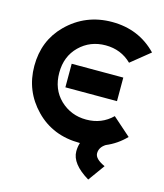

<svg xmlns="http://www.w3.org/2000/svg" viewBox="-136 -848 992 1160"><g transform="rotate(15 360.0 -268.5)"><path d="M419.4 9.8Q251 9.8 142.6 -101.6Q34.2 -212.9 34.2 -369.6Q34.2 -527.3 138.7 -631.8Q254.4 -747.1 420.9 -747.1Q588.4 -747.1 700.2 -631.3L582 -535.6Q515.6 -600.6 419.4 -600.6Q322.8 -600.6 256.3 -535.6Q190.4 -470.7 190.4 -368.7Q190.4 -265.6 256.8 -201.2Q324.7 -136.7 419.9 -136.7Q516.6 -136.7 582.5 -201.7L695.8 -101.6Q642.6 -46.9 575.2 -19Q537.1 4.9 537.1 42.5Q537.1 77.6 601.1 106.4L526.4 210Q412.6 141.6 412.6 63.5Q412.6 35.6 420.9 9.8Q419.9 9.8 419.4 9.8ZM249 -439.9H571.8V-292.5H249Z"/></g></svg>

Font: Newest Shape
Style: Bold
Weight: 700
Designer: Wojciech Kalinowski "wmk69" (wmk69@o2.pl)
Foundry: Wojciech Kalinowski "wmk69" (wmk69@o2.pl)
Version: Version 1.0.0; 2022-02-24